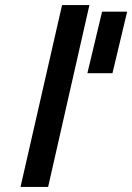

<svg xmlns="http://www.w3.org/2000/svg" viewBox="-20 -738 522 758"><path d="M170 0 333 -718H225L61 0ZM383 -692 325 -449H424L482 -692Z"/></svg>

Font: RazerF5 SemiBold
Style: Italic
Weight: 600
Foundry: Razer Inc.
Version: Version 2